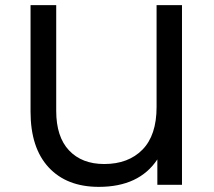

<svg xmlns="http://www.w3.org/2000/svg" viewBox="-20 -720 834 748"><path d="M689 -700H590V-303C590 -229.7 571.7 -174.3 535 -137C498.3 -99.7 448.7 -81 386 -81C328 -81 282.3 -98.7 249 -134C215.7 -169.3 199 -220.7 199 -288V-700H99V-285C99 -191 122.5 -118.7 169.5 -68C216.5 -17.3 281.7 8 365 8C469.7 8 545.7 -27.7 593 -99V0H689Z"/></svg>

Font: ICO Headline
Style: Regular
Weight: 500
Designer: Julieta Ulanovsky
Foundry: Julieta Ulanovsky
Version: Version 7.200